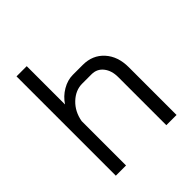

<svg xmlns="http://www.w3.org/2000/svg" viewBox="-192 -829 957 957"><g transform="rotate(-45 287.0 -350.0)"><path d="M76 -700H148V-430Q171 -465 207 -486Q243 -507 280 -507H350Q419 -507 461.5 -460Q504 -413 504 -337V0H432V-339Q432 -385 409 -414Q386 -443 348 -443H282Q235 -443 196.5 -406.5Q158 -370 148 -313V0H76Z"/></g></svg>

Font: Bai Jamjuree
Style: Regular
Weight: 400
Designer: Katatrad Aksorn Co.,Ltd.
Foundry: Cadson Demak Co.,Ltd.
Version: Version 1.000; ttfautohint (v1.6)